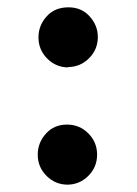

<svg xmlns="http://www.w3.org/2000/svg" viewBox="-20 -490 373 524"><path d="M163 14H165Q131 14 107 -10Q83 -34 83 -68Q83 -101 106 -126Q128 -150 163 -150Q197 -150 221 -126Q245 -102 245 -68Q245 -34 221 -10Q197 14 163 14ZM165 -307 167 -306Q133 -306 109 -330Q85 -354 85 -388Q85 -421 108 -446Q130 -470 167 -470Q202 -470 224 -446Q247 -421 247 -389Q247 -355 223 -331Q199 -307 165 -307Z"/></svg>

Font: Libra Serif Modern
Style: Bold
Weight: 700
Designer: Stefan Peev, Context Ltd
Foundry: Ascender Corporation
Version: Version 1.000